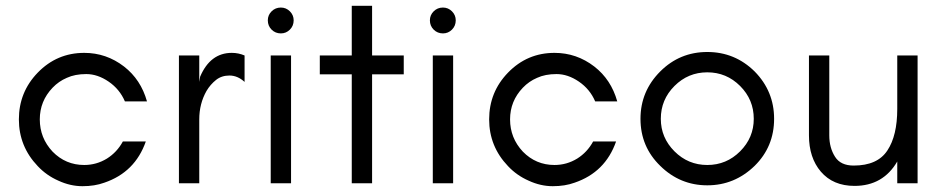

<svg xmlns="http://www.w3.org/2000/svg" viewBox="-20 -631 3239 661"><path d="M410 -282Q392 -324 354 -350Q316 -376 277 -376Q238 -376 210 -363Q182 -351 161 -329Q117 -283 117 -220Q117 -156 161 -109Q206 -63 270 -63Q312 -63 348 -85Q383 -107 403 -144H482Q445 -38 339 -2Q306 10 264 10Q222 10 181 -9Q140 -27 110 -59Q45 -127 45 -220Q45 -314 110 -381Q176 -449 270 -449Q346 -449 407 -402Q465 -357 486 -282Z M822 -349Q798 -371 770 -371Q743 -371 724 -356Q704 -340 691 -318Q666 -274 666 -220V0H596V-440H666V-349L669 -367Q704 -449 778 -449Q801 -449 822 -440Z M991 -561Q991 -542 978 -529Q965 -516 947 -516Q928 -516 915 -529Q902 -542 902 -561Q902 -579 915 -592Q928 -605 947 -605Q965 -605 978 -592Q991 -579 991 -561ZM912 0V-440H982V0Z M1081 -440H1191V-611H1261V-440H1370V-375H1261V0H1191V-375H1081Z M1549 -561Q1549 -542 1536 -529Q1523 -516 1505 -516Q1486 -516 1473 -529Q1460 -542 1460 -561Q1460 -579 1473 -592Q1486 -605 1505 -605Q1523 -605 1536 -592Q1549 -579 1549 -561ZM1470 0V-440H1540V0Z M2029 -282Q2011 -324 1973 -350Q1935 -376 1896 -376Q1857 -376 1829 -363Q1801 -351 1780 -329Q1736 -283 1736 -220Q1736 -156 1780 -109Q1825 -63 1889 -63Q1931 -63 1967 -85Q2002 -107 2022 -144H2101Q2064 -38 1958 -2Q1925 10 1883 10Q1841 10 1800 -9Q1759 -27 1729 -59Q1664 -127 1664 -220Q1664 -314 1729 -381Q1795 -449 1889 -449Q1965 -449 2026 -402Q2084 -357 2105 -282Z M2528 -335Q2481 -382 2415 -382Q2349 -382 2302 -335Q2255 -288 2255 -222Q2255 -157 2302 -110Q2349 -63 2415 -63Q2481 -63 2528 -110Q2575 -157 2575 -222Q2575 -288 2528 -335ZM2578 -60Q2509 7 2415 7Q2321 7 2253 -60Q2185 -126 2185 -222Q2185 -317 2253 -385Q2320 -452 2415 -452Q2510 -452 2578 -385Q2645 -317 2645 -222Q2645 -126 2578 -60Z M3069 -75Q3020 9 2922 9Q2848 9 2806 -40Q2765 -88 2765 -165V-440H2835V-165Q2835 -122 2855 -91Q2874 -61 2919 -61Q3001 -61 3035 -113Q3069 -164 3069 -256V-440H3139V0H3069Z"/></svg>

Font: Glacial Indifference
Style: Regular
Weight: 400
Designer: Alfredo Marco Pradil
Version: Version 1.00